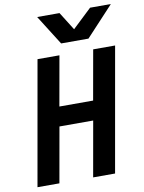

<svg xmlns="http://www.w3.org/2000/svg" viewBox="-102 -1034 828 1104"><g transform="rotate(-10 312.0 -482.0)"><path d="M153.5 -725H281.5L230 -435H427L478.5 -725H606.5L478.5 0H350.5L407.5 -322H210.5L153.5 0H25.5ZM193.5 -964H324L390.5 -858L502.5 -964H624L462.5 -790.5H303Z"/></g></svg>

Font: JuliaMono
Style: Bold Italic
Weight: 700
Italic angle: -9°
Monospace: yes
Designer: cormullion
Foundry: corm
Version: Version 0.057; ttfautohint (v1.8.4)